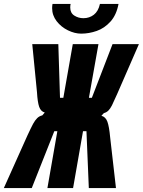

<svg xmlns="http://www.w3.org/2000/svg" viewBox="-54 -948 726 976"><path d="M161 -361.5 173.5 -376Q153.5 -381.5 145.2 -404.8Q137 -428 134 -479L110 -723.5H242.5L251 -451H268L316 -723.5H446.5L398 -451H413L518 -723.5H652L541.5 -470Q523.5 -429 515 -412.2Q506.5 -395.5 497 -386Q487.5 -376.5 474 -373L461.5 -359.5Q483 -354 492 -329.2Q501 -304.5 506 -249.5L535.5 8H397.5L385.5 -281H368L317.5 8H187L237.5 -281H222L107.5 8H-34.5L85.5 -259.5Q104.5 -300.5 114.2 -318.5Q124 -336.5 134.8 -347.2Q145.5 -358 161 -361.5ZM211 -906.5Q211 -918 213 -928H305Q303 -919.5 303 -910Q303 -882 323.8 -868.8Q344.5 -855.5 370 -855.5Q400.5 -855.5 423.2 -873.2Q446 -891 454 -928H548.5Q538 -872 507.5 -838.2Q477 -804.5 437.8 -790.8Q398.5 -777 358.5 -777Q326 -777 291.5 -793.8Q257 -810.5 234 -840.2Q211 -870 211 -906.5Z"/></svg>

Font: JuliaMono ExtraBoldItalic
Style: Regular
Weight: 800
Italic angle: -9°
Monospace: yes
Designer: cormullion
Foundry: corm
Version: Version 0.049; ttfautohint (v1.8.4)